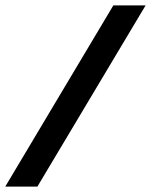

<svg xmlns="http://www.w3.org/2000/svg" viewBox="-64 -694 562 714"><path d="M-44.5 0H75L477.5 -674H357.5Z"/></svg>

Font: Anybody UltraCondensed Thin SemiBold
Style: Italic
Weight: 600
Italic angle: -10°
Version: Version 1.111